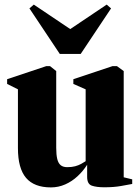

<svg xmlns="http://www.w3.org/2000/svg" viewBox="-20 -805 608 835"><path d="M433.5 9.5Q400 9.5 379.5 2.5Q359 -4.5 359 -35.5V-88.5Q341.5 -61 317.2 -38.5Q293 -16 263.5 -3Q234 10 201.5 10Q128.5 10 93.2 -31.5Q58 -73 58 -161V-416.5L11 -440V-460.5L181.5 -517.5H197.5L224.5 -496V-162Q224.5 -132 229 -113.5Q233.5 -95 244 -86.5Q254.5 -78 272.5 -78Q292.5 -78 307 -82Q321.5 -86 332.5 -92Q343.5 -98 352.5 -104V-416.5L299 -440V-460.5L469.5 -517.5H488.5L518 -496V-34L555 -25V-5Q536.5 -1.5 505.8 4Q475 9.5 433.5 9.5ZM240 -570.5 108 -768.5 127 -785 285.5 -678.5 444 -785 463 -768.5 331 -570.5Z"/></svg>

Font: Merriweather 144pt Black
Style: Regular
Weight: 900
Version: Version 2.100